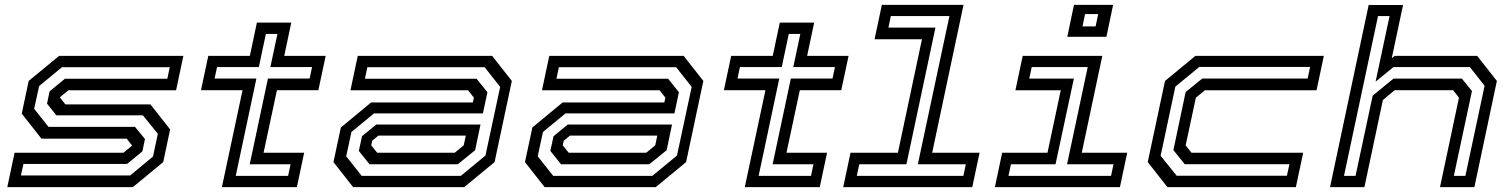

<svg xmlns="http://www.w3.org/2000/svg" viewBox="-20 -770 6206 790"><path d="M10 0 40 -141.5H488L523.5 -171L501.5 -199.5H150.5L69.5 -302.5L98 -437L223 -540H734.5L704.5 -398.5H261.5L226 -369.5L249 -340.5H599L680 -237.5L651.5 -103L526.5 0ZM66 -48H515.5L609.5 -126L629.5 -219.5L568 -295.5H212L173.5 -343.5L184 -394L247 -446H668.5L678.5 -493.5H235L141 -416L120.5 -322.5L179.5 -248H535.5L576.5 -198L566 -147.5L503 -95.5H76.5Z M893 0 978 -399H807L837 -540H1008L1037 -677H1178.5L1149.5 -540H1320L1290 -399H1119.5L1064.5 -141.5H1231.5L1201.5 0ZM950 -46.5H1165.5L1175.5 -94H1007.5L1082.5 -447H1254L1264 -494H1092.5L1121.5 -630.5H1074L1045 -494H873L863 -447H1035Z M1433 0 1352 -103 1382.5 -245.5 1507 -348.5H1925.5L1930 -368L1906 -398.5H1422L1452 -540H2005L2086 -437L2015 -103L1890 0ZM1468 -46.5H1876L1977.5 -130L2038 -412.5L1974 -493.5H1491.5L1481.5 -446H1941L1985.5 -390.5L1967 -303.5H1519L1426 -227L1404.5 -127ZM1500.5 -94 1456.5 -149 1469.5 -209.5 1528 -257.5H1957L1935 -152L1863.5 -94ZM1532 -141.5H1851L1888 -172L1896.5 -212H1537L1511.5 -191L1507.5 -172Z M2221 0 2140 -103 2170.5 -245.5 2295 -348.5H2713.5L2718 -368L2694 -398.5H2210L2240 -540H2793L2874 -437L2803 -103L2678 0ZM2256 -46.5H2664L2765.5 -130L2826 -412.5L2762 -493.5H2279.5L2269.5 -446H2729L2773.5 -390.5L2755 -303.5H2307L2214 -227L2192.5 -127ZM2288.5 -94 2244.5 -149 2257.5 -209.5 2316 -257.5H2745L2723 -152L2651.5 -94ZM2320 -141.5H2639L2676 -172L2684.5 -212H2325L2299.5 -191L2295.5 -172Z M3044.5 0 3129.5 -399H2958.5L2988.5 -540H3159.5L3188.5 -677H3330L3301 -540H3471.5L3441.5 -399H3271L3216 -141.5H3383L3353 0ZM3101.5 -46.5H3317L3327 -94H3159L3234 -447H3405.5L3415.5 -494H3244L3273 -630.5H3225.5L3196.5 -494H3024.5L3014.5 -447H3186.5Z M3449.5 0 3479.5 -141.5H3674.5L3773.5 -608.5H3578.5L3608.5 -750H3944.5L3815.5 -141.5H4010.5L3980.5 0ZM3505.5 -46.5H3944L3954 -94H3756.5L3886.5 -704H3645.5L3635.5 -656.5H3829L3709.5 -94H3515.5Z M4371.5 -618.5 4399 -750H4560L4532.5 -618.5ZM4434 -661.5H4488L4498.5 -712H4444.5ZM4073.5 0 4103.5 -141.5H4290L4344.5 -398.5H4158L4188 -540H4515.5L4431 -141.5H4618L4588 0ZM4129.5 -46.5H4551.5L4561.5 -94H4370.5L4455.5 -494H4225L4215 -446.5H4398.5L4323 -94H4139.5Z M4783.5 0 4702.5 -103 4773.5 -437 4898.5 -540H5427L5397 -398.5H4937.5L4900.5 -368L4858.5 -172L4882.5 -141.5H5342L5312 0ZM4821.5 -47H5275L5285.5 -94.5H4854.5L4808 -152.5L4858.5 -391.5L4927 -447H5360.5L5370.5 -494.5H4914.5L4816 -413.5L4755.5 -129Z M5452.5 0 5611.5 -749.5H5753L5706.5 -530.5L5718 -540H6058L6139 -437L6046.5 0H5905L5983 -368L5959 -399H5718.5L5670 -358.5L5594 0ZM5510 -46.5H5557.5L5628 -376.5L5713.5 -446.5H5995L6036.5 -395.5L5962 -46.5H6009.5L6088.5 -417L6028 -494H5713.5L5640 -434L5697.5 -704H5650Z"/></svg>

Font: Tourney Expanded Medium
Style: Italic
Weight: 500
Width: 7
Italic angle: -12°
Designer: Tyler Finck
Foundry: Etcetera Type Co
Version: Version 1.010; ttfautohint (v1.8.3)